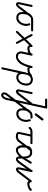

<svg xmlns="http://www.w3.org/2000/svg" viewBox="1226 -1816 838 3331"><g transform="rotate(90 1645.5 -151.0)"><path d="M66 -283Q68 -297 82 -297Q91 -297 96 -292Q101 -287 101 -280Q101 -279 100.5 -277.5Q100 -276 100 -275L55 -66Q54 -57 54 -51Q54 -48 55 -44Q62 -44 70.5 -51Q79 -58 87 -69L246 -277Q252 -285 259 -285Q266 -285 272.5 -279Q279 -273 279 -266Q279 -260 274 -256L116 -47Q100 -28 84 -18Q68 -8 55 -8Q35 -8 26.5 -21.5Q18 -35 18 -52Q18 -61 21 -73Z M403 -255Q415 -255 418 -247Q430 -217 430 -187Q430 -153 418.5 -120.5Q407 -88 387 -64Q347 -14 288 -14Q245 -14 216.5 -40.5Q188 -67 188 -114Q190 -220 224 -256Q270 -307 323 -307H510Q528 -297 528 -286Q522 -271 504 -271H323Q268 -270 247 -228Q224 -185 224 -114Q224 -50 288 -50Q330 -50 362 -89Q377 -107 385.5 -133Q394 -159 394 -186Q394 -213 388.5 -223.5Q383 -234 383 -240Q383 -246 388.5 -250.5Q394 -255 403 -255Z M574 -270Q571 -275 571 -280Q571 -286 577 -292Q583 -298 591 -298Q599 -298 605 -287L660 -182L766 -291Q771 -296 778 -296Q787 -296 792 -291.5Q797 -287 797 -281Q797 -276 796 -271Q795 -266 795 -263Q795 -242 827 -242Q837 -242 849.5 -244.5Q862 -247 873 -251.5Q884 -256 894 -262.5Q904 -269 909 -277Q915 -285 923 -285Q929 -285 935.5 -279Q942 -273 942 -266Q942 -252 927 -241Q912 -230 892.5 -222Q873 -214 854 -210.5Q835 -207 827 -207Q805 -207 787.5 -215Q770 -223 765 -239L678 -149L739 -34Q742 -25 742 -23Q742 -18 735.5 -12Q729 -6 721 -6Q713 -6 708 -18L652 -122L547 -13Q540 -6 534 -6Q528 -6 521.5 -12.5Q515 -19 515 -25Q515 -31 522 -38L635 -155Z M910 -283Q913 -297 926 -297Q936 -297 941 -292Q946 -287 946 -280Q946 -279 946 -277.5Q946 -276 946 -275L910 -114Q908 -104 908 -93Q908 -73 921 -58Q934 -43 961 -43Q995 -43 1022 -65Q1049 -87 1069 -122Q1089 -157 1102.5 -199.5Q1116 -242 1126 -283Q1128 -297 1142 -297Q1151 -297 1156 -292Q1161 -287 1161 -280Q1161 -273 1159.5 -269.5Q1158 -266 1158 -263Q1158 -254 1164.5 -248Q1171 -242 1190 -242Q1200 -242 1212.5 -244Q1225 -246 1236.5 -251Q1248 -256 1258 -262.5Q1268 -269 1273 -277Q1279 -285 1286 -285Q1292 -285 1298.5 -279Q1305 -273 1305 -267Q1305 -253 1290.5 -241.5Q1276 -230 1256 -222Q1236 -214 1217.5 -210.5Q1199 -207 1191 -207Q1178 -207 1166.5 -209Q1155 -211 1146 -218Q1139 -194 1132.5 -176Q1126 -158 1118.5 -141.5Q1111 -125 1102 -109Q1093 -93 1081 -76Q1053 -39 1021 -23Q989 -7 959 -7Q941 -7 925.5 -13Q910 -19 898 -31Q886 -43 879.5 -58.5Q873 -74 873 -93Q873 -100 873.5 -107Q874 -114 876 -122Z M1233 -159V-161Q1240 -191 1249 -219.5Q1258 -248 1276 -266Q1294 -283 1316.5 -293Q1339 -303 1363 -303Q1465 -291 1465 -191Q1465 -153 1453.5 -120.5Q1442 -88 1423 -64.5Q1404 -41 1378 -27.5Q1352 -14 1323 -14Q1295 -14 1278.5 -24.5Q1262 -35 1246 -52L1183 231Q1180 246 1169 246Q1159 246 1153.5 241Q1148 236 1148 229Q1148 226 1149 224ZM1268 -153 1267 -152V-150Q1267 -139 1265.5 -130.5Q1264 -122 1264 -117Q1264 -84 1279 -67Q1294 -50 1323 -50Q1343 -50 1362 -59.5Q1381 -69 1396.5 -87.5Q1412 -106 1421 -132Q1430 -158 1430 -191Q1430 -225 1415 -243.5Q1400 -262 1363 -267Q1324 -267 1297 -237Q1284 -223 1278.5 -200Q1273 -177 1268 -153Z M1579 -283Q1581 -297 1595 -297Q1604 -297 1609 -292Q1614 -287 1614 -280Q1614 -279 1613.5 -277.5Q1613 -276 1613 -275L1568 -66Q1567 -57 1567 -51Q1567 -48 1568 -44Q1575 -44 1583.5 -51Q1592 -58 1600 -69L1759 -277Q1765 -285 1772 -285Q1779 -285 1785.5 -279Q1792 -273 1792 -266Q1792 -260 1787 -256L1629 -47Q1613 -28 1597 -18Q1581 -8 1568 -8Q1548 -8 1539.5 -21.5Q1531 -35 1531 -52Q1531 -61 1534 -73Z M1924 -277Q1929 -285 1936 -285Q1943 -285 1949.5 -279.5Q1956 -274 1956 -266Q1956 -260 1952 -256L1746 12L1715 155Q1709 179 1699.5 196.5Q1690 214 1678.5 225.5Q1667 237 1654 242.5Q1641 248 1630 248Q1607 248 1595 233.5Q1583 219 1583 199Q1583 185 1589 167.5Q1595 150 1611 131L1712 -2L1824 -514H1711Q1692 -514 1692 -533Q1692 -550 1711 -550H1850Q1864 -547 1864 -534Q1864 -532 1863.5 -531Q1863 -530 1863 -529L1763 -68ZM1695 79 1639 152Q1617 180 1617 197Q1617 203 1620 208Q1623 213 1629 213Q1642 212 1657.5 196.5Q1673 181 1680 148Z M2038 -277Q2038 -270 2033.5 -264.5Q2029 -259 2022 -259Q2019 -259 2015 -260Q2012 -261 2008 -261Q2006 -262 2002 -262Q1979 -262 1956 -252.5Q1933 -243 1919 -221Q1905 -199 1900 -172.5Q1895 -146 1895 -117Q1895 -82 1911 -66Q1927 -50 1954 -50Q1974 -50 1993.5 -60Q2013 -70 2028 -88.5Q2043 -107 2052 -133Q2061 -159 2061 -191Q2059 -204 2056 -216Q2053 -228 2050 -240Q2049 -242 2049 -248Q2049 -255 2053.5 -260.5Q2058 -266 2065 -266Q2075 -266 2078.5 -263.5Q2082 -261 2082 -256Q2085 -247 2088.5 -230.5Q2092 -214 2096 -191Q2096 -153 2084.5 -120.5Q2073 -88 2054 -64.5Q2035 -41 2009 -27.5Q1983 -14 1954 -14Q1912 -14 1886 -41Q1860 -68 1860 -117Q1860 -158 1868 -194Q1876 -230 1899 -254Q1921 -278 1947.5 -287.5Q1974 -297 2002 -297Q2013 -297 2023 -295H2025H2026Q2031 -292 2034.5 -287.5Q2038 -283 2038 -277ZM1982 -342Q1976 -333 1967 -333Q1958 -333 1952.5 -340Q1947 -347 1947 -354Q1947 -360 1951 -366L2037 -478Q2040 -482 2044 -484Q2048 -486 2051 -486Q2059 -486 2065.5 -480Q2072 -474 2072 -467Q2072 -461 2067 -453Z M2348 -259 2305 -63 2304 -57Q2304 -51 2315.5 -46.5Q2327 -42 2342 -42Q2361 -42 2380 -48Q2399 -54 2408 -66L2568 -274Q2573 -282 2581 -282Q2589 -282 2595 -276Q2601 -270 2601 -263Q2601 -257 2596 -253L2436 -44Q2429 -35 2418.5 -28Q2408 -21 2395.5 -16Q2383 -11 2370 -8.5Q2357 -6 2345 -6Q2310 -6 2289.5 -19.5Q2269 -33 2269 -57V-63Q2269 -67 2271 -70L2311 -259H2264Q2249 -259 2235.5 -252.5Q2222 -246 2213 -235Q2207 -227 2200 -227Q2193 -227 2187.5 -233Q2182 -239 2182 -245Q2182 -255 2190.5 -264Q2199 -273 2211.5 -280Q2224 -287 2238 -291Q2252 -295 2264 -295H2463Q2480 -295 2480 -278Q2480 -259 2463 -259Z M2586 -43Q2638 -43 2697 -124Q2697 -181 2690 -202.5Q2683 -224 2673 -237Q2663 -248 2645 -251Q2630 -254 2618 -254Q2611 -254 2605 -254Q2600 -254 2574 -240Q2540 -221 2540 -148Q2540 -140 2540 -132Q2540 -124 2540 -113.5Q2540 -103 2543 -89.5Q2546 -76 2553 -66Q2565 -43 2586 -43ZM2729 -112Q2729 -41 2743 -41Q2758 -41 2786 -79L2926 -275Q2931 -283 2939 -283Q2947 -283 2953 -277.5Q2959 -272 2959 -266Q2959 -261 2955 -255L2815 -58Q2777 -7 2743 -7Q2724 -7 2709.5 -21.5Q2695 -36 2695 -69Q2671 -43 2643.5 -25Q2616 -7 2583 -7Q2545 -7 2523 -39Q2500 -70 2500 -117Q2500 -181 2511 -214Q2516 -238 2532 -255Q2561 -283 2584.5 -287Q2608 -291 2646 -288Q2679 -285 2706 -249Q2727 -222 2727 -174L2760 -231Q2789 -284 2802 -284Q2809 -284 2815 -278Q2821 -272 2821 -267.5Q2821 -263 2817 -256Q2813 -249 2807 -239L2794 -218Q2787 -206 2777 -191Z M3144 -262Q3144 -242 3175 -242Q3214 -242 3243 -262Q3253 -268 3259 -276Q3265 -284 3271.5 -284Q3278 -284 3284.5 -278Q3291 -272 3291 -266Q3291 -241 3242 -222Q3222 -213 3203 -209.5Q3184 -206 3177 -205.5Q3170 -205 3165 -205Q3163 -205 3161 -205Q3157 -205 3153 -206Q3140 -208 3118 -229L2980 -47Q2966 -28 2949.5 -18Q2933 -8 2916.5 -8Q2900 -8 2891.5 -21.5Q2883 -35 2883 -48Q2883 -61 2885 -73L2930 -284Q2933 -297 2945 -297Q2945 -297 2946 -297Q2958 -295 2962 -292Q2966 -287 2966 -280L2920 -66Q2918 -57 2918 -52Q2918 -47 2919 -44Q2933 -44 2952 -69L3111 -277Q3116 -284 3123.5 -284Q3131 -284 3137.5 -278Q3144 -272 3144 -266Z"/></g></svg>

Font: Gruenewald VA
Style: Regular
Weight: 400
Designer: Peter Wiegel
Foundry: Peter Wiegel, nach dem Schriftentwurf von Dr. H. Gr¸newald
Version: Version 0.007